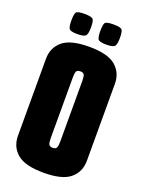

<svg xmlns="http://www.w3.org/2000/svg" viewBox="-147 -835 677 911"><g transform="rotate(20 192.0 -379.5)"><path d="M192 8Q98 8 58 -26Q18 -60 18 -116V-504Q18 -560 58 -594Q98 -628 192 -628Q286 -628 326 -594Q366 -560 366 -504V-116Q366 -60 326 -26Q286 8 192 8ZM192 -118Q207 -118 211.5 -127Q216 -136 216 -158V-464Q216 -487 211.5 -495.5Q207 -504 192 -504Q177 -504 172.5 -495.5Q168 -487 168 -465V-158Q168 -136 172.5 -127Q177 -118 192 -118ZM263 -665Q227 -665 221 -676.5Q215 -688 215 -716Q215 -747 221 -757Q227 -767 263 -767Q301 -767 307.5 -757Q314 -747 314 -716Q314 -688 307 -676.5Q300 -665 263 -665ZM117 -665Q81 -665 75 -676.5Q69 -688 69 -716Q69 -747 75 -757Q81 -767 117 -767Q155 -767 161.5 -757Q168 -747 168 -716Q168 -688 161 -676.5Q154 -665 117 -665Z"/></g></svg>

Font: Smooch Sans Thin Black
Style: Regular
Weight: 900
Version: Version 1.010